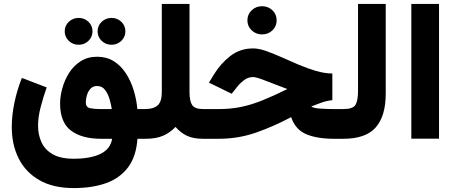

<svg xmlns="http://www.w3.org/2000/svg" viewBox="-20 -707 2321 978"><path d="M355.5 251Q250.5 251 180.2 210.4Q109.9 169.9 75 99.9Q40 29.8 40 -59.6Q40 -119.1 53.2 -182.9Q66.4 -246.6 91.3 -310.1L217.8 -261.7Q199.2 -209 186.5 -159.2Q173.8 -109.4 173.8 -66.9Q173.8 -21 191.2 17.3Q208.5 55.7 248.3 78.6Q288.1 101.6 355.5 101.6Q439.5 101.6 490.7 77.4Q542 53.2 551.3 0H496.1Q396.5 0 341.3 -42Q286.1 -84 286.1 -179.7Q286.1 -215.8 297.4 -257.1Q308.6 -298.3 331.5 -335Q354.5 -371.6 390.4 -394.8Q426.3 -418 475.1 -418Q522.9 -418 559.3 -395.3Q595.7 -372.6 620.8 -334.2Q646 -295.9 660.6 -248.3Q675.3 -200.7 679.7 -151.4H712.4V0H680.2Q673.8 89.8 632.6 145Q591.3 200.2 521 225.6Q450.7 251 355.5 251ZM491.2 -151.4H549.3Q546.4 -171.9 538.8 -199.5Q531.2 -227.1 515.9 -248Q500.5 -269 474.1 -269Q453.1 -269 440.4 -254.6Q427.7 -240.2 422.4 -220.7Q417 -201.2 417 -185.5Q417 -160.6 438.5 -156Q460 -151.4 491.2 -151.4ZM477.1 -547.4Q477.1 -576.2 497.8 -595.9Q518.6 -615.7 547.9 -615.7Q577.6 -615.7 598.1 -595.9Q618.7 -576.2 618.7 -547.4Q618.7 -519 598.1 -499Q577.6 -479 547.9 -479Q518.6 -479 497.8 -499Q477.1 -519 477.1 -547.4ZM309.6 -547.4Q309.6 -576.2 330.3 -595.9Q351.1 -615.7 380.4 -615.7Q410.2 -615.7 430.7 -595.9Q451.2 -576.2 451.2 -547.4Q451.2 -519 430.7 -499Q410.2 -479 380.4 -479Q351.1 -479 330.3 -499Q309.6 -519 309.6 -547.4Z M804.2 -237.3V-687H945.3V-237.3Q945.3 -192.9 958.7 -172.1Q972.2 -151.4 1014.6 -151.4H1030.3V0H1015.6Q964.4 0 932.1 -15.4Q899.9 -30.8 874 -60.5Q847.7 -32.2 811.8 -16.1Q775.9 0 720.2 0H692.9V-151.4H716.3Q763.2 -151.4 783.7 -170.9Q804.2 -190.4 804.2 -237.3Z M1240.2 -603.5Q1240.2 -633.8 1262 -654.5Q1283.7 -675.3 1314.9 -675.3Q1346.2 -675.3 1367.7 -654.5Q1389.2 -633.8 1389.2 -603.5Q1389.2 -573.2 1367.7 -552.5Q1346.2 -531.7 1314.9 -531.7Q1283.7 -531.7 1262 -552.5Q1240.2 -573.2 1240.2 -603.5ZM1672.9 -332.5V-196.8Q1643.6 -193.8 1614.5 -183.3Q1585.4 -172.9 1565.4 -164.6Q1576.2 -156.2 1611.8 -153.8Q1647.5 -151.4 1685.1 -151.4H1711.9V0H1683.1Q1595.7 0 1540.3 -23.2Q1484.9 -46.4 1462.9 -110.4Q1374 -63 1283.9 -31.5Q1193.8 0 1092.3 0H1010.7V-151.4H1093.8Q1154.3 -151.4 1207 -162.1Q1259.8 -172.9 1316.2 -195.6Q1372.6 -218.3 1443.8 -253.4Q1368.2 -281.7 1326.9 -298.1Q1285.6 -314.5 1269 -314.5Q1243.2 -314.5 1222.2 -298.1Q1201.2 -281.7 1188.5 -265.1L1160.2 -229.5L1044.4 -286.1L1068.8 -326.2Q1103.5 -383.3 1153.3 -421.9Q1203.1 -460.4 1269.5 -460.4Q1297.4 -460.4 1334 -447.8Q1370.6 -435.1 1413.1 -416Q1455.6 -397 1500.2 -377.9Q1544.9 -358.9 1588.9 -345.9Q1632.8 -333 1672.9 -332.5Z M1692.4 -151.4H1728.5Q1778.3 -151.4 1791 -173.3Q1803.7 -195.3 1803.7 -244.1V-687H1944.8V-230Q1944.8 -116.2 1894 -58.1Q1843.3 0 1728 0H1692.4Z M2216.3 -687V-0.5H2075.2V-687Z"/></svg>

Font: Vazirmatn RD UI FD Black
Style: Regular
Weight: 900
Designer: Saber Rastikerdar
Foundry: Saber Rastikerdar
Version: Version 33.003